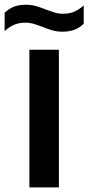

<svg xmlns="http://www.w3.org/2000/svg" viewBox="-59 -810 382 830"><path d="M68 0V-595H195.5V0ZM211 -673Q186.5 -673 165.2 -679.5Q144 -686 124 -694Q106 -701 88 -706.5Q70 -712 51 -712Q23 -712 2.2 -703Q-18.5 -694 -39 -675.5V-754.5Q-21.5 -772 0.5 -780.8Q22.5 -789.5 53 -789.5Q77.5 -789.5 99 -783Q120.5 -776.5 140 -768.5Q158 -762 176 -756.2Q194 -750.5 213 -750.5Q241 -750.5 262 -759.5Q283 -768.5 303 -786.5V-707.5Q286 -690.5 263.8 -681.8Q241.5 -673 211 -673Z"/></svg>

Font: Encode Sans SC SemiCondensed SemiBold
Style: Regular
Weight: 600
Width: 4
Designer: Multiple Designers
Foundry: Impallari Type
Version: Version 3.002